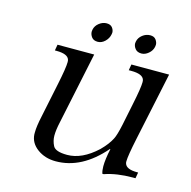

<svg xmlns="http://www.w3.org/2000/svg" viewBox="-86 -625 708 713"><g transform="rotate(15 268.5 -268.0)"><path d="M239 -540Q254 -540 261 -531Q268 -522 268 -512Q268 -509 267 -505Q264 -489 251.5 -477Q239 -465 224 -465Q208 -465 200.5 -475Q193 -485 193 -496Q193 -500 194 -504Q197 -519 210.5 -529.5Q224 -540 239 -540ZM407 -539Q422 -539 429 -529.5Q436 -520 436 -510Q436 -506 435 -502Q432 -487 419 -476Q406 -465 392 -465Q376 -465 368 -475Q360 -485 360 -496Q360 -499 361 -503Q364 -518 377.5 -528.5Q391 -539 407 -539ZM457 -156Q442 -85 442 -64Q442 -58 443 -56Q449 -35 491 -35H495L491 -12H481Q419 -12 373 4H368Q364 -7 364 -24Q364 -51 373 -92H371Q288 4 188 4Q147 4 117.5 -17.5Q88 -39 86 -72Q86 -76 86 -80Q86 -103 95 -144L122 -274Q136 -341 136 -363Q136 -369 135 -372Q129 -393 85 -393H79L83 -416H224L166 -140Q159 -109 159 -87Q159 -67 168.5 -48.5Q178 -30 223 -30Q280 -30 337 -83Q364 -110 376 -134Q384 -149 393 -191L410 -274Q424 -341 424 -363Q424 -369 423 -372Q417 -393 373 -393H363L367 -416H512Z"/></g></svg>

Font: New Athena Unicode
Style: Italic
Weight: 400
Designer: J. Rusten 1997; rev. by R. Hancock 2001, 2002, rev. by D. Mastronarde 2002-2019
Foundry: Society for Classical Studies (formerly American Philological Association)
Version: Version 5.008